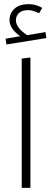

<svg xmlns="http://www.w3.org/2000/svg" viewBox="-20 -908 252 928"><path d="M85 0V-625L127 -630V0ZM204 -724 11 -693 7 -721 78 -733Q53 -750 39.5 -770Q26 -790 26 -810Q26 -844 50 -866Q74 -888 119 -888Q153 -888 184 -870L169 -844Q139 -859 117 -859Q86 -859 71.5 -845Q57 -831 57 -810Q57 -773 112 -738L200 -753Z"/></svg>

Font: FiraGO ExtraLight
Style: Regular
Weight: 200
Designer: bBox Type
Foundry: bBox Type GmbH
Version: Version 1.001